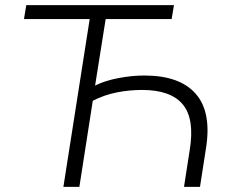

<svg xmlns="http://www.w3.org/2000/svg" viewBox="-20 -725 896 745"><path d="M226 0 328 -651H73L82 -705H655L646 -651H390L349 -393Q387 -412 439.5 -422Q492 -432 540 -432Q678 -432 740 -360.5Q802 -289 779 -148L756 0H694L716 -142Q736 -263 689.5 -319.5Q643 -376 531 -376Q482 -376 433.5 -366.5Q385 -357 340 -334L288 0Z"/></svg>

Font: Mulish Light
Style: Italic
Weight: 300
Italic angle: -9°
Designer: Vernon Adams
Foundry: Vernon Adams
Version: Version 3.603; ttfautohint (v1.8.3)